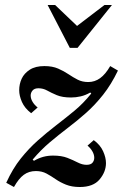

<svg xmlns="http://www.w3.org/2000/svg" viewBox="-20 -740 493 770"><path d="M36 10 5 -7Q31 -64 63.5 -104.5Q96 -145 131.5 -176.5Q167 -208 204 -236.5Q241 -265 277.5 -295Q314 -325 346 -365L342 -369Q323 -358 303.5 -353.5Q284 -349 265 -349Q230 -349 207.5 -358.5Q185 -368 169 -377Q153 -386 134 -386Q118 -386 110.5 -377Q103 -368 103 -357Q103 -344 111 -331Q119 -318 131 -309L105 -286Q79 -306 68 -331Q57 -356 57 -378Q57 -403 67 -424.5Q77 -446 99.5 -460.5Q122 -475 158 -475Q190 -475 213 -465Q236 -455 254.5 -442.5Q273 -430 291.5 -420.5Q310 -411 334 -411Q360 -411 381.5 -426.5Q403 -442 422 -475L453 -457Q426 -401 393.5 -360Q361 -319 325.5 -287.5Q290 -256 252.5 -227.5Q215 -199 179.5 -169Q144 -139 111 -100L116 -95Q135 -106 153.5 -111Q172 -116 193 -116Q227 -116 250 -107Q273 -98 291.5 -88.5Q310 -79 327 -79Q344 -79 351 -87.5Q358 -96 358 -107Q358 -120 350.5 -133Q343 -146 331 -156L356 -178Q382 -159 393.5 -133.5Q405 -108 405 -86Q405 -51 379.5 -20.5Q354 10 300 10Q268 10 244.5 0.5Q221 -9 203 -21.5Q185 -34 166.5 -44Q148 -54 124 -54Q96 -54 75.5 -39Q55 -24 36 10ZM399 -720H429L291 -548H260L171 -720H201L289 -636Z"/></svg>

Font: Brygada 1918 Medium
Style: Italic
Weight: 500
Italic angle: -8°
Designer: Mateusz Machalski | Borys Kosmynka | Przemek Hoffer
Foundry: NIEPODLEGLA 2018
Version: Version 3.006